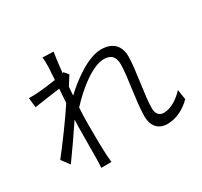

<svg xmlns="http://www.w3.org/2000/svg" viewBox="-167 -1013 1334 1271"><g transform="rotate(-30 500.0 -377.5)"><path d="M296 -719 290 -621C238 -613 175 -606 143 -604C120 -603 102 -602 81 -603L89 -529C153 -539 242 -551 286 -557L279 -452C230 -375 112 -215 56 -145L102 -84C153 -155 223 -255 272 -329L270 -271C269 -164 269 -117 268 -20C268 -4 267 18 265 36H343C341 18 339 -5 338 -22C334 -110 334 -167 334 -260C334 -297 335 -339 338 -383C431 -485 555 -579 638 -579C690 -579 720 -554 720 -495C720 -396 683 -229 683 -117C683 -37 726 4 791 4C856 4 919 -25 974 -80L962 -156C910 -101 856 -72 807 -72C769 -72 752 -101 752 -136C752 -237 790 -413 790 -513C790 -593 745 -644 654 -644C553 -644 420 -544 343 -471L348 -536L392 -606L365 -637L357 -635C364 -707 372 -764 377 -788L293 -791C297 -767 296 -741 296 -719Z"/></g></svg>

Font: Noto Sans HK DemiLight
Style: Regular
Weight: 350
Designer: Ryoko NISHIZUKA 西塚涼子 (kana, bopomofo & ideographs); Paul D. Hunt (Latin, Greek & Cyrillic); Sandoll Communications 산돌커뮤니
Foundry: Adobe
Version: Version 2.004;hotconv 1.0.118;makeotfexe 2.5.65603